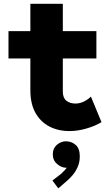

<svg xmlns="http://www.w3.org/2000/svg" viewBox="-20 -694 602 1028"><path d="M352.5 7.8Q291 7.8 243.7 -17.1Q196.3 -42 169.4 -90.6Q142.6 -139.2 142.6 -210V-673.8H316.4V-204.1Q316.4 -169.9 335.4 -154.8Q354.5 -139.6 383.8 -139.6Q406.7 -139.6 428.7 -150.1Q450.7 -160.6 466.8 -176.8L523.4 -40Q489.7 -19.5 442.9 -5.9Q396 7.8 352.5 7.8ZM25.4 -380.9V-527.3H496.1V-380.9ZM292 314.5 260.7 272.5 307.6 236.3Q314.5 230.5 325.4 218.5Q336.4 206.5 345 193.4Q353.5 180.2 353.5 169.9H372.1Q372.1 183.1 362.8 193.6Q353.5 204.1 333 204.1Q309.6 204.1 286.1 184.3Q262.7 164.6 262.7 131.8Q262.7 100.1 284.7 81.3Q306.6 62.5 333 62.5Q363.3 62.5 385.3 82Q407.2 101.6 407.2 142.6Q407.2 176.3 395 202.1Q382.8 228 367.2 245.6Q351.6 263.2 340.8 272.5Z"/></svg>

Font: Reddit Mono Black
Style: Regular
Weight: 900
Monospace: yes
Designer: Stephen Hutchings
Foundry: Reddit
Version: Version 1.014